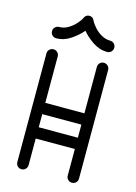

<svg xmlns="http://www.w3.org/2000/svg" viewBox="-130 -949 724 1019"><g transform="rotate(15 231.5 -440.0)"><path d="M62 -628Q62 -641 71 -650Q80 -659 93 -659Q106 -659 115 -650Q124 -641 124 -628V-373H339V-628Q339 -641 348 -650Q357 -659 370 -659Q383 -659 392 -650Q401 -641 401 -628V-31Q401 -18 392 -9Q383 0 370 0Q357 0 348 -9Q339 -18 339 -31V-177H124V-31Q124 -18 115 -9Q106 0 93 0Q80 0 71 -9Q62 -18 62 -31ZM124 -239H339V-311H124ZM204 -862Q212 -880 231 -880Q250 -880 258 -862Q266 -845 283 -826Q300 -807 323 -794Q346 -781 371 -781Q384 -781 393 -772Q402 -763 402 -750Q402 -737 393 -728Q384 -719 371 -719Q328 -719 290.5 -744.5Q253 -770 231 -798Q208 -770 170.5 -744.5Q133 -719 91 -719Q78 -719 69 -728Q60 -737 60 -750Q60 -763 69 -772Q78 -781 91 -781Q116 -781 138.5 -794Q161 -807 178.5 -826Q196 -845 204 -862Z"/></g></svg>

Font: Libertine Sup Medium
Style: Regular
Weight: 500
Designer: Bastien Sozeau
Foundry: NBR — Bastien Sozeau
Version: Version 2.003; ttfautohint (v1.8.4.7-5d5b);gftools[0.9.33]